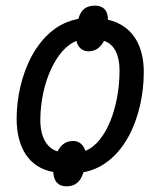

<svg xmlns="http://www.w3.org/2000/svg" viewBox="-20 -608 570 681"><path d="M39 -187C39 -83 84 -13 169 2C170 33 185 53 216 53C246 53 266 37 276 3C420 -24 490 -195 490 -353C490 -450 447 -519 363 -538C363 -569 348 -588 317 -588C287 -588 267 -575 258 -541C111 -515 39 -337 39 -187ZM123 -183C124 -315 180 -435 251 -463C256 -441 271 -426 294 -426C317 -426 336 -438 349 -463C386 -451 404 -412 404 -358C404 -232 358 -103 283 -73C276 -92 264 -108 239 -108C215 -108 197 -96 184 -71C145 -83 123 -123 123 -183Z"/></svg>

Font: Noto Sans SemiCondensed
Style: Italic
Weight: 400
Width: 4
Italic angle: -12°
Designer: Monotype Design Team
Foundry: Monotype Imaging Inc.
Version: Version 2.013